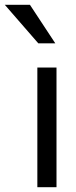

<svg xmlns="http://www.w3.org/2000/svg" viewBox="-96 -782 316 802"><path d="M60 -500H140V0H60ZM64 -601 -76 -762H29L135 -601Z"/></svg>

Font: Syne
Style: Regular
Weight: 400
Designer: Lucas Descroix
Foundry: Bonjour Monde
Version: Version 2.200